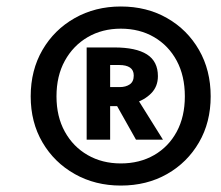

<svg xmlns="http://www.w3.org/2000/svg" viewBox="-20 -779 677 588"><path d="M350 -759.1Q429.6 -759.1 491.6 -723.6Q553.7 -688.2 589.4 -626.1Q625.2 -564 625.2 -483.9Q625.2 -404.4 589.4 -342.9Q553.7 -281.3 491.6 -246Q429.6 -210.7 350 -210.7Q271.6 -210.7 208.9 -246Q146.2 -281.3 110.1 -342.9Q74 -404.4 74 -483.9Q74 -564 110.1 -626.1Q146.2 -688.2 208.9 -723.6Q271.6 -759.1 350 -759.1ZM331.4 -466.9 397.8 -481.4 479.1 -351.2H396.5ZM350 -691.2Q293 -691.2 248.5 -665.2Q204 -639.2 178.5 -592.8Q153 -546.5 153 -483.9Q153 -421.9 178.5 -375.8Q204 -329.6 248.5 -304.1Q293 -278.5 350 -278.5Q407.7 -278.5 452.1 -304.1Q496.4 -329.6 521.3 -375.8Q546.1 -421.9 546.1 -483.9Q546.1 -546.5 521.3 -592.8Q496.4 -639.2 452.1 -665.2Q407.7 -691.2 350 -691.2ZM245.4 -633.7H329.9Q396.4 -633.7 430 -612.4Q463.6 -591 463.6 -545.8Q463.6 -513.7 442.6 -492.8Q421.5 -471.8 390.5 -463.2L353.3 -453.9H303.1V-512.3H346.7Q365.2 -512.3 377.4 -520.6Q389.6 -529 389.6 -547.7Q389.6 -564.2 378.1 -572.1Q366.5 -579.9 345.3 -579.9H317.3V-351.2H245.4Z"/></svg>

Font: Fira Sans Variable
Style: Italic
Weight: 397
Italic angle: -8°
Designer: Carrois Corporate & Edenspiekermann AG
Foundry: Carrois Corporate GbR & Edenspiekermann AG
Version: Version 4.202